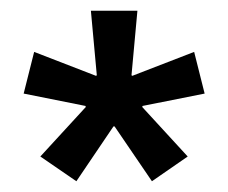

<svg xmlns="http://www.w3.org/2000/svg" viewBox="-20 -659 424 357"><path d="M122 -322 55 -368 139.5 -460 139 -462 24 -485 43.5 -562.5 158.5 -518 160 -519 149 -639H235.5L224.5 -519L226 -518L341 -562.5L360.5 -485L245 -462L244.5 -460L329 -368L262.5 -322L193 -424H191Z"/></svg>

Font: Anek Gurmukhi Medium
Style: Regular
Weight: 500
Designer: Sarang Kulkarni (Gurmukhi), Yesha Goshar (Latin)
Foundry: Ek Type
Version: Version 1.003